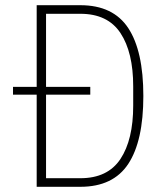

<svg xmlns="http://www.w3.org/2000/svg" viewBox="-20 -718 640 738"><path d="M121 -354H30V-384H121V-698H289Q415 -698 473 -610Q531 -522 531 -349Q531 -176 473 -88Q415 0 289 0H121ZM289 -33Q394 -33 443 -107Q492 -181 492 -312V-386Q492 -517 443 -591Q394 -665 289 -665H157V-384H327V-354H157V-33Z"/></svg>

Font: IBM Plex Mono ExtLt
Style: Regular
Weight: 200
Monospace: yes
Designer: Mike Abbink, Paul van der Laan, Pieter van Rosmalen
Foundry: Bold Monday
Version: Version 2.3